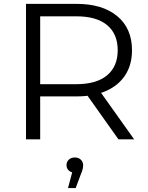

<svg xmlns="http://www.w3.org/2000/svg" viewBox="-20 -720 763 992"><path d="M114.3 0V-700H375.7Q509.2 -700 585.6 -636.7Q662 -573.3 662 -460.4Q662 -386.1 627.6 -332.6Q593.2 -279.1 529.1 -250.5Q465.1 -221.9 375.7 -221.9H154.8L187.6 -255.8V0ZM592 0 411.9 -254H492.4L673.1 0ZM187.6 -249.9 154.8 -285.1H374.3Q479.1 -285.1 533.7 -331.2Q588.2 -377.4 588.2 -460.4Q588.2 -544.4 533.7 -590Q479.1 -635.7 374.3 -635.7H154.8L187.6 -671.4ZM331.4 251.8 359.9 144.2 366.6 172.2Q347.5 172.2 335.5 161.1Q323.6 150 323.6 133.2Q323.6 116 335.6 104.8Q347.6 93.6 366.6 93.6Q386.5 93.6 398 105.5Q409.6 117.4 409.6 133.2Q409.6 142.9 407 154Q404.4 165.1 398.5 178.2L370.9 251.8Z"/></svg>

Font: Montserrat Thin
Style: Regular
Weight: 100
Designer: Julieta Ulanovsky
Foundry: Julieta Ulanovsky
Version: Version 9.000